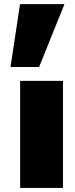

<svg xmlns="http://www.w3.org/2000/svg" viewBox="-20 -925 367 945"><path d="M79.1 -526.9H290V0H79.1ZM31.7 -595.2 78.6 -904.8H297.4L172.4 -595.2Z"/></svg>

Font: Candal
Style: Regular
Weight: 400
Designer: vernon adams
Foundry: vernon adams
Version: Version 1.000